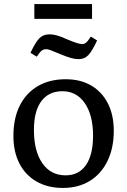

<svg xmlns="http://www.w3.org/2000/svg" viewBox="-20 -911 626 945"><path d="M289 14Q215 14 160 -17.5Q105 -49 75.5 -106.5Q46 -164 46 -242Q46 -328 77 -390.5Q108 -453 166 -487Q224 -521 303 -521Q376 -521 429 -490Q482 -459 511 -402Q540 -345 540 -267Q540 -182 509 -118.5Q478 -55 422 -20.5Q366 14 289 14ZM303 -48Q368 -48 403 -98.5Q438 -149 438 -243Q438 -344 397.5 -403Q357 -462 287 -462Q220 -462 183.5 -413Q147 -364 147 -272Q147 -167 188.5 -107.5Q230 -48 303 -48ZM149 -818V-891H433V-818ZM368 -620Q349 -620 329.5 -625.5Q310 -631 278 -644Q243 -659 229 -664Q215 -669 208 -669Q195 -669 185.5 -662Q176 -655 161 -632L130 -651Q155 -704 174 -723Q193 -742 223 -742Q240 -742 259 -737Q278 -732 309 -718Q366 -694 383 -694Q395 -694 404 -701.5Q413 -709 427 -731L458 -712Q433 -658 414 -639Q395 -620 368 -620Z"/></svg>

Font: Literata 12pt
Style: Regular
Weight: 400
Designer: Latin by Veronika Burian and Jose Scaglione. Greek by Irene Vlachou. Cyrillic by Vera Evstafieva.
Foundry: TypeTogether
Version: Version 3.002